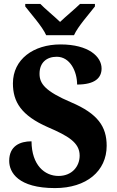

<svg xmlns="http://www.w3.org/2000/svg" viewBox="-20 -951 596 981"><path d="M216 -771H358C378 -816 436 -880 465 -918V-931H389C366 -908 315 -866 287 -839C259 -866 208 -908 186 -931H109V-918C138 -880 196 -816 216 -771ZM261 10C422 10 525 -77 525 -206C525 -304 480 -370 344 -428C210 -485 182 -524 182 -574C182 -632 219 -661 270 -661C338 -661 374 -586 374 -519C465 -519 499 -553 499 -601C499 -661 434 -724 289 -724C151 -724 46 -648 46 -525C46 -431 88 -361 225 -301C327 -257 387 -223 387 -156C387 -100 347 -52 279 -52C209 -52 142 -106 141 -229C82 -229 27 -205 27 -129C27 -70 73 10 261 10Z"/></svg>

Font: Noto Serif Georgian SemiCondensed ExtraBold
Style: Regular
Weight: 800
Width: 4
Designer: Monotype Design Team, Akaki Razmadze
Foundry: Google LLC
Version: Version 2.003